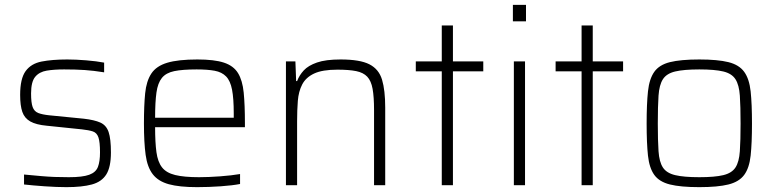

<svg xmlns="http://www.w3.org/2000/svg" viewBox="-20 -763 3190 791"><path d="M254 8Q214 8 164 4.5Q114 1 79 -3V-44Q121 -40 150 -37.5Q179 -35 204.5 -34Q230 -33 264 -33Q320 -33 347.5 -43Q375 -53 383.5 -75.5Q392 -98 392 -135Q392 -178 385.5 -197Q379 -216 362.5 -221.5Q346 -227 318 -230L173 -245Q129 -249 105 -262.5Q81 -276 72 -302Q63 -328 63 -372Q63 -439 85.5 -470Q108 -501 151.5 -509.5Q195 -518 257 -518Q292 -518 335 -514.5Q378 -511 409 -505V-465Q366 -472 329 -474.5Q292 -477 244 -477Q203 -477 172.5 -472Q142 -467 125 -446.5Q108 -426 108 -378Q108 -340 114.5 -322Q121 -304 137.5 -297.5Q154 -291 183 -288L325 -274Q369 -269 393.5 -258Q418 -247 427.5 -219Q437 -191 437 -135Q437 -75 418 -44.5Q399 -14 358.5 -3Q318 8 254 8Z M792 8Q719 8 675.5 -4Q632 -16 609.5 -45Q587 -74 580 -125Q573 -176 573 -254Q573 -328 578 -378.5Q583 -429 603.5 -460Q624 -491 669 -504.5Q714 -518 793 -518Q863 -518 902.5 -505Q942 -492 960.5 -462Q979 -432 984 -381.5Q989 -331 989 -256V-239H619Q619 -176 624.5 -136Q630 -96 647.5 -73.5Q665 -51 701.5 -42Q738 -33 800 -33Q839 -33 886.5 -36.5Q934 -40 969 -46V-5Q939 1 889.5 4.5Q840 8 792 8ZM619 -278H943V-296Q943 -357 936 -393.5Q929 -430 911.5 -448Q894 -466 864.5 -471.5Q835 -477 790 -477Q732 -477 698 -470Q664 -463 647 -442Q630 -421 624.5 -381.5Q619 -342 619 -278Z M1158 0V-510H1197L1200 -429H1204Q1213 -453 1231.5 -473Q1250 -493 1286 -505.5Q1322 -518 1383 -518Q1463 -518 1502 -498Q1541 -478 1554 -434.5Q1567 -391 1567 -320V0H1521V-309Q1521 -364 1515 -397Q1509 -430 1493 -447Q1477 -464 1447.5 -470Q1418 -476 1370 -476Q1308 -476 1274 -460Q1240 -444 1225 -415Q1210 -386 1207 -347.5Q1204 -309 1204 -264V0Z M1800 0V-469H1693V-510H1800V-658H1846V-510H1971V-469H1846V0Z M2093 -675V-743H2147V-675ZM2097 0V-510H2143V0Z M2376 0V-469H2269V-510H2376V-658H2422V-510H2547V-469H2422V0Z M2861 8Q2784 8 2740 -3Q2696 -14 2675.5 -42.5Q2655 -71 2649.5 -122Q2644 -173 2644 -254Q2644 -335 2649.5 -386.5Q2655 -438 2675.5 -467Q2696 -496 2740 -507Q2784 -518 2861 -518Q2937 -518 2981 -507Q3025 -496 3046 -467Q3067 -438 3072.5 -386.5Q3078 -335 3078 -254Q3078 -173 3072.5 -122Q3067 -71 3046 -42.5Q3025 -14 2981 -3Q2937 8 2861 8ZM2861 -33Q2925 -33 2960 -41.5Q2995 -50 3010 -73Q3025 -96 3028 -140Q3031 -184 3031 -254Q3031 -325 3028 -369Q3025 -413 3010 -436.5Q2995 -460 2960 -468.5Q2925 -477 2861 -477Q2797 -477 2761.5 -468.5Q2726 -460 2711 -436.5Q2696 -413 2693 -369Q2690 -325 2690 -254Q2690 -184 2693 -140Q2696 -96 2711 -73Q2726 -50 2761.5 -41.5Q2797 -33 2861 -33Z"/></svg>

Font: Saira ExtraLight
Style: Regular
Weight: 200
Designer: Hector Gatti with collaboration of the Omnibus-Type team
Foundry: Omnibus-Type
Version: Version 1.100; ttfautohint (v1.8.3)